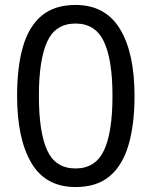

<svg xmlns="http://www.w3.org/2000/svg" viewBox="-20 -745 612 775"><path d="M523 -358Q523 -243 499 -160.5Q475 -78 423 -34Q371 10 285 10Q164 10 106.5 -87.5Q49 -185 49 -358Q49 -474 72.5 -556Q96 -638 148 -681.5Q200 -725 285 -725Q405 -725 464 -628.5Q523 -532 523 -358ZM137 -358Q137 -211 170.5 -138Q204 -65 285 -65Q365 -65 399.5 -137.5Q434 -210 434 -358Q434 -504 399.5 -577Q365 -650 285 -650Q204 -650 170.5 -577Q137 -504 137 -358Z"/></svg>

Font: Noto Sans Mende Kikakui
Style: Regular
Weight: 400
Designer: Monotype Design Team
Foundry: Monotype Imaging Inc.
Version: Version 2.003; ttfautohint (v1.8.4.7-5d5b)